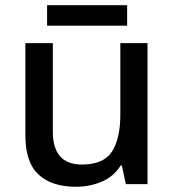

<svg xmlns="http://www.w3.org/2000/svg" viewBox="-20 -704 666 734"><path d="M544 -539V0H461L446 -71H441Q415 -29 369 -9.5Q323 10 271 10Q177 10 127 -37Q77 -84 77 -186V-539H182V-201Q182 -75 293 -75Q376 -75 408 -124.5Q440 -174 440 -266V-539ZM466 -684V-606H160V-684Z"/></svg>

Font: Noto Sans Syriac Medium
Style: Regular
Weight: 500
Designer: Patrick Giasson and the Monotype Design Team
Foundry: Monotype Imaging Inc.
Version: Version 3.000; ttfautohint (v1.8.4.7-5d5b)